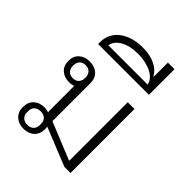

<svg xmlns="http://www.w3.org/2000/svg" viewBox="-248 -1009 1150 1150"><g transform="rotate(45 327.0 -434.0)"><path d="M158 12Q116 12 90 -12Q64 -36 64 -78Q64 -120 90 -144Q116 -168 158 -168Q177 -168 194 -162Q192 -167 192 -173Q192 -179 192 -186V-384Q175 -378 155 -378Q113 -378 87 -401.5Q61 -425 61 -466Q61 -507 87 -530.5Q113 -554 155 -554Q197 -554 223 -530.5Q249 -507 249 -466V-143L484 -47H488V-542H545V0H493L250 -98Q251 -93 251.5 -88Q252 -83 252 -78Q252 -36 226 -12Q200 12 158 12ZM158 -21Q184 -21 198 -35Q212 -49 212 -70V-86Q212 -107 198 -121Q184 -135 158 -135Q132 -135 118 -121Q104 -107 104 -86V-70Q104 -49 118 -35Q132 -21 158 -21ZM153 -411Q178 -411 191.5 -426Q205 -441 205 -466Q205 -491 191.5 -506Q178 -521 153 -521Q128 -521 114.5 -506Q101 -491 101 -466Q101 -441 114.5 -426Q128 -411 153 -411Z M116 -681Q116 -716 130.5 -745Q145 -774 172 -794.5Q199 -815 236.5 -826.5Q274 -838 320 -838Q381 -838 424 -817.5Q467 -797 487 -761H490V-880H546V-663H116ZM327 -791Q257 -791 213.5 -765.5Q170 -740 165 -701H497Q494 -720 480.5 -736.5Q467 -753 444.5 -765Q422 -777 392 -784Q362 -791 327 -791Z"/></g></svg>

Font: IBM Plex Sans Thai Looped Light
Style: Regular
Weight: 300
Designer: Mike Abbink, Paul van der Laan, Pieter van Rosmalen, Ben Mitchell, Mark Frömberg
Foundry: Bold Monday
Version: Version 1.1